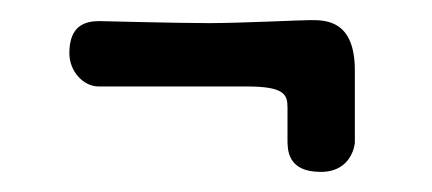

<svg xmlns="http://www.w3.org/2000/svg" viewBox="-20 -322 430 191"><path d="M79 -301C65 -301 49 -297 49 -269C49 -251 63 -236 78 -236H225C263 -236 266 -228 266 -215V-183C266 -173 266 -151 299 -151C331 -151 333 -180 333 -180V-252C333 -302 304 -302 289 -302C279 -302 219 -299 188 -299C157 -299 80 -301 79 -301Z"/></svg>

Font: Life Savers
Style: Bold
Weight: 700
Designer: Pablo Impallari, Rodrigo Fuenzalida, Brenda Gallo
Foundry: Pablo Impallari, Rodrigo Fuenzalida, Brenda Gallo
Version: Version 3.000